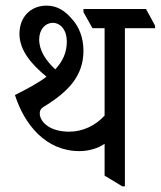

<svg xmlns="http://www.w3.org/2000/svg" viewBox="-20 -655 570 681"><path d="M262 -119C295 -119 328 -129 351 -145V-32L414 6H423V-555H530V-564L498 -623H276V-612L308 -555H351V-245C319 -210 274 -188 226 -188C196 -188 171 -194 152 -206C133 -218 121 -235 121 -253C121 -262 124 -269 133 -275C224 -330 276 -387 276 -475C276 -520 261 -560 235 -588C210 -617 183 -635 145 -635C89 -635 49 -595 49 -535C49 -474 95 -424 145 -383C116 -361 79 -341 33 -318C67 -212 143 -119 262 -119ZM119 -515C119 -551 141 -574 167 -574C195 -574 217 -548 217 -508C217 -469 203 -438 176 -409C143 -440 119 -475 119 -515Z"/></svg>

Font: Noto Serif Devanagari Condensed
Style: Regular
Weight: 400
Width: 3
Designer: Universal Thirst, Indian Type Foundry and the Monotype Design Team
Foundry: Monotype Imaging Inc.
Version: Version 2.004